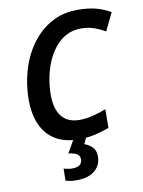

<svg xmlns="http://www.w3.org/2000/svg" viewBox="-102 -795 825 1105"><g transform="rotate(-10 310.5 -242.5)"><path d="M306 10Q227 10 172.5 -23Q118 -56 90.5 -117.5Q63 -179 63 -263Q63 -326 76.5 -391.5Q90 -457 119 -516.5Q148 -576 192 -623Q236 -670 295.5 -697.5Q355 -725 431 -725Q490 -725 534.5 -713.5Q579 -702 621 -678L571 -574Q540 -592 506 -604Q472 -616 430 -616Q382 -616 343.5 -595.5Q305 -575 276.5 -539Q248 -503 229.5 -458.5Q211 -414 202 -365Q193 -316 193 -269Q193 -187 228 -143Q263 -99 332 -99Q371 -99 410 -109Q449 -119 488 -134L487 -25Q453 -12 408.5 -1Q364 10 306 10ZM254 240Q235 240 218.5 237.5Q202 235 191 231L192 161Q202 164 216.5 166.5Q231 169 243 169Q262 169 274.5 164Q287 159 293.5 149Q300 139 300 124Q300 105 284.5 94.5Q269 84 234 80L280 0H354L334 43Q360 52 379.5 71Q399 90 399 126Q399 158 383 184Q367 210 335 225Q303 240 254 240Z"/></g></svg>

Font: Noto Sans Display SemiBold
Style: Italic
Weight: 600
Italic angle: -12°
Designer: Monotype Design Team
Foundry: Monotype Imaging Inc.
Version: Version 2.003